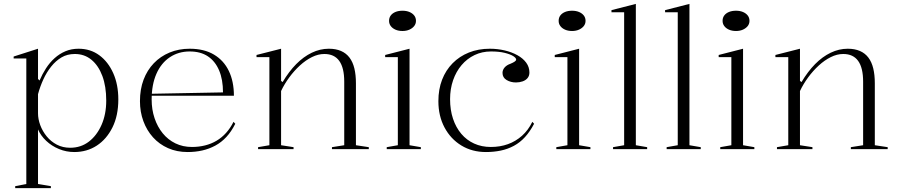

<svg xmlns="http://www.w3.org/2000/svg" viewBox="-20 -765 4608 985"><path d="M58 200V190L115 179V-465H50V-475L175 -515V-360L183 -352Q197 -385 216 -414.5Q235 -444 260 -466.5Q285 -489 315.5 -502Q346 -515 383 -515Q444 -515 489.5 -481.5Q535 -448 561 -389.5Q587 -331 587 -255Q587 -172 557 -111.5Q527 -51 476.5 -18Q426 15 361 15Q320 15 282.5 -0.5Q245 -16 217 -42.5Q189 -69 175 -101V179L241 190V200ZM340 -7Q395 -7 436 -38.5Q477 -70 501 -124.5Q525 -179 525 -249Q525 -322 505 -375.5Q485 -429 449 -458.5Q413 -488 364 -488Q325 -488 295.5 -470.5Q266 -453 242.5 -423.5Q219 -394 202.5 -358Q186 -322 175 -282V-184Q175 -154 186.5 -123Q198 -92 219.5 -65.5Q241 -39 271.5 -23Q302 -7 340 -7Z M953 -515Q1027 -515 1077.5 -485Q1128 -455 1154 -401Q1180 -347 1180 -274H758V-284L1124 -291Q1124 -357 1104 -404Q1084 -451 1046.5 -476Q1009 -501 953 -501Q896 -501 851.5 -471.5Q807 -442 782.5 -386.5Q758 -331 758 -254Q758 -203 773 -158.5Q788 -114 815 -81Q842 -48 880 -29.5Q918 -11 965 -11Q1000 -11 1032 -19Q1064 -27 1091 -43Q1118 -59 1140 -83.5Q1162 -108 1178 -140L1187 -130Q1167 -90 1141.5 -62.5Q1116 -35 1084.5 -18Q1053 -1 1017.5 7Q982 15 943 15Q887 15 842 -5Q797 -25 765 -60.5Q733 -96 715.5 -143.5Q698 -191 698 -246Q698 -307 716.5 -356Q735 -405 769 -440.5Q803 -476 850 -495.5Q897 -515 953 -515Z M1872 -10V0H1683V-10L1746 -20V-346Q1746 -417 1720.5 -452.5Q1695 -488 1644 -488Q1612 -488 1580 -472Q1548 -456 1518.5 -429Q1489 -402 1464 -368Q1439 -334 1422 -298V-20L1486 -10V0H1304V-10L1362 -20V-472H1296V-483L1422 -515V-350L1430 -344Q1462 -398 1499.5 -436Q1537 -474 1579.5 -494.5Q1622 -515 1667 -515Q1703 -515 1729.5 -503.5Q1756 -492 1773 -469.5Q1790 -447 1798 -414Q1806 -381 1806 -338V-20Z M2045 -606Q2024 -606 2008.5 -613Q1993 -620 1984.5 -631.5Q1976 -643 1976 -658Q1976 -674 1984.5 -685.5Q1993 -697 2008.5 -703.5Q2024 -710 2045 -710Q2065 -710 2080.5 -703.5Q2096 -697 2105 -685.5Q2114 -674 2114 -658Q2114 -643 2105 -631.5Q2096 -620 2080.5 -613Q2065 -606 2045 -606ZM1964 0V-10L2021 -20V-472H1956V-483L2081 -515V-20L2139 -10V0Z M2473 15Q2402 15 2347 -18.5Q2292 -52 2260.5 -111Q2229 -170 2229 -246Q2229 -307 2248 -356Q2267 -405 2302 -440.5Q2337 -476 2385.5 -495.5Q2434 -515 2493 -515Q2532 -515 2568.5 -506.5Q2605 -498 2634 -482Q2663 -466 2679.5 -443.5Q2696 -421 2696 -393Q2696 -376 2686.5 -364.5Q2677 -353 2661 -347.5Q2645 -342 2627 -342Q2600 -342 2579 -354.5Q2558 -367 2558 -391Q2558 -406 2568.5 -418.5Q2579 -431 2599 -438Q2628 -450 2628 -459Q2628 -468 2612.5 -477.5Q2597 -487 2568.5 -494Q2540 -501 2499 -501Q2453 -501 2414.5 -482.5Q2376 -464 2348 -431Q2320 -398 2304.5 -353.5Q2289 -309 2289 -256Q2289 -201 2304 -156Q2319 -111 2346.5 -78.5Q2374 -46 2412.5 -28.5Q2451 -11 2498 -11Q2546 -11 2586 -25.5Q2626 -40 2658 -68.5Q2690 -97 2711 -140L2720 -130Q2699 -90 2673.5 -62Q2648 -34 2616.5 -17Q2585 0 2549 7.5Q2513 15 2473 15Z M2915 -606Q2894 -606 2878.5 -613Q2863 -620 2854.5 -631.5Q2846 -643 2846 -658Q2846 -674 2854.5 -685.5Q2863 -697 2878.5 -703.5Q2894 -710 2915 -710Q2935 -710 2950.5 -703.5Q2966 -697 2975 -685.5Q2984 -674 2984 -658Q2984 -643 2975 -631.5Q2966 -620 2950.5 -613Q2935 -606 2915 -606ZM2834 0V-10L2891 -20V-472H2826V-483L2951 -515V-20L3009 -10V0Z M3242 -20 3300 -10V0H3125V-10L3182 -20V-702H3117V-713L3242 -745Z M3517 -20 3575 -10V0H3400V-10L3457 -20V-702H3392V-713L3517 -745Z M3756 -606Q3735 -606 3719.5 -613Q3704 -620 3695.5 -631.5Q3687 -643 3687 -658Q3687 -674 3695.5 -685.5Q3704 -697 3719.5 -703.5Q3735 -710 3756 -710Q3776 -710 3791.5 -703.5Q3807 -697 3816 -685.5Q3825 -674 3825 -658Q3825 -643 3816 -631.5Q3807 -620 3791.5 -613Q3776 -606 3756 -606ZM3675 0V-10L3732 -20V-472H3667V-483L3792 -515V-20L3850 -10V0Z M4534 -10V0H4345V-10L4408 -20V-346Q4408 -417 4382.5 -452.5Q4357 -488 4306 -488Q4274 -488 4242 -472Q4210 -456 4180.5 -429Q4151 -402 4126 -368Q4101 -334 4084 -298V-20L4148 -10V0H3966V-10L4024 -20V-472H3958V-483L4084 -515V-350L4092 -344Q4124 -398 4161.5 -436Q4199 -474 4241.5 -494.5Q4284 -515 4329 -515Q4365 -515 4391.5 -503.5Q4418 -492 4435 -469.5Q4452 -447 4460 -414Q4468 -381 4468 -338V-20Z"/></svg>

Font: Kalnia Thin Light
Style: Regular
Weight: 300
Version: Version 1.105